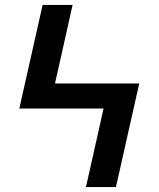

<svg xmlns="http://www.w3.org/2000/svg" viewBox="-20 -755 640 775"><path d="M448 0H327L398 -317H58L152 -735H273L202 -418H542Z"/></svg>

Font: Iosevka Aile
Style: Bold
Weight: 700
Designer: Belleve Invis
Foundry: Belleve Invis
Version: Version 28.0.1; ttfautohint (v1.8.4)